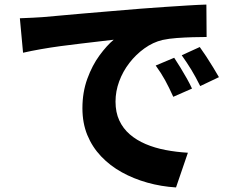

<svg xmlns="http://www.w3.org/2000/svg" viewBox="-20 -773 1040 841"><path d="M67 -693Q96 -694 124.5 -695.5Q153 -697 167 -698Q200 -701 245.5 -705Q291 -709 346.5 -714Q402 -719 465 -724Q528 -729 597 -735Q648 -739 700.5 -742.5Q753 -746 801 -749Q849 -752 884 -753L885 -611Q859 -611 824 -610Q789 -609 754.5 -606.5Q720 -604 692 -598Q650 -588 612.5 -561Q575 -534 546.5 -497Q518 -460 502 -416.5Q486 -373 486 -328Q486 -281 502.5 -245.5Q519 -210 548.5 -184.5Q578 -159 618 -142Q658 -125 705 -116Q752 -107 803 -104L751 48Q686 44 625.5 27Q565 10 513.5 -18.5Q462 -47 423 -88Q384 -129 362.5 -181.5Q341 -234 341 -299Q341 -369 362.5 -428Q384 -487 416 -530.5Q448 -574 478 -599Q451 -596 414 -591.5Q377 -587 333.5 -582Q290 -577 245.5 -571Q201 -565 158.5 -557.5Q116 -550 81 -542ZM743 -520Q755 -502 770 -477.5Q785 -453 798.5 -429Q812 -405 821 -385L739 -349Q720 -391 703 -422Q686 -453 662 -486ZM855 -567Q868 -549 883.5 -525.5Q899 -502 913.5 -478Q928 -454 939 -435L857 -396Q836 -438 818 -467.5Q800 -497 776 -531Z"/></svg>

Font: Noto Sans SC Thin ExtraBold
Style: Regular
Weight: 800
Version: Version 2.004-H2;hotconv 1.0.118;makeotfexe 2.5.65603